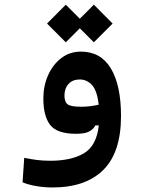

<svg xmlns="http://www.w3.org/2000/svg" viewBox="-20 -578 626 835"><path d="M208 237.3Q173.3 237.3 138.4 231.4Q103.5 225.6 78.1 214.8L85.4 108.4Q114.3 114.3 140.4 117.7Q166.5 121.1 199.2 121.1Q290 121.1 345 88.6Q399.9 56.2 409.7 -32.7H395Q385.7 -15.1 366.7 -5.6Q347.7 3.9 311 3.9Q228 3.9 198.2 -34.7Q168.5 -73.2 168.5 -149.9Q168.5 -204.1 189 -250.5Q209.5 -296.9 246.3 -325.2Q283.2 -353.5 332 -353.5Q418.5 -353.5 462.4 -280Q506.3 -206.5 506.3 -73.7Q506.3 84.5 429.4 160.9Q352.5 237.3 208 237.3ZM409.2 -122.6Q402.3 -184.6 379.9 -208.5Q357.4 -232.4 327.1 -232.4Q295.9 -232.4 278.1 -212.9Q260.3 -193.4 260.3 -162.1Q260.3 -135.3 273.9 -124.5Q287.6 -113.8 332.5 -113.8Q353.5 -113.8 371.3 -116Q389.2 -118.2 409.2 -122.6ZM388.2 -394 327.1 -455.1 266.1 -394 184.6 -475.6 266.1 -557.6 327.1 -496.6 388.2 -557.6 469.7 -475.6Z"/></svg>

Font: Cascadia Mono NF SemiBold
Style: Regular
Weight: 600
Monospace: yes
Designer: Aaron Bell
Foundry: Saja Typeworks
Version: Version 2404.023; ttfautohint (v1.8.4)